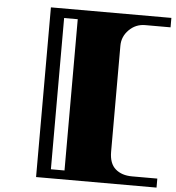

<svg xmlns="http://www.w3.org/2000/svg" viewBox="-56 -767 836 913"><g transform="rotate(5 362.5 -310.0)"><path d="M495 -562V-56Q495 0 525 26Q555 52 604 52H725V95H150V-715H725V-670H604Q559 -670 527 -638Q495 -606 495 -562ZM282 52V-670H217V52Z"/></g></svg>

Font: Diplomata
Style: Regular
Weight: 400
Width: 7
Designer: Eduardo Rodriguez Tunni
Foundry: Eduardo Rodriguez Tunni
Version: Version 1.001